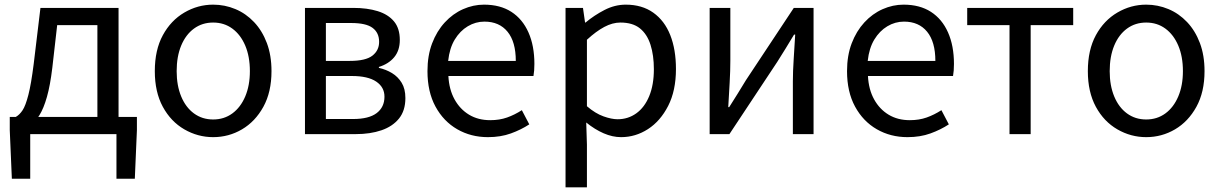

<svg xmlns="http://www.w3.org/2000/svg" viewBox="-20 -577 5254 826"><path d="M110 0V192H31L22 -17V-74H569V-17L560 192H481V0ZM399 -28V-469H226L205 -285Q196 -210 182 -160.5Q168 -111 150 -82Q132 -53 111.5 -39Q91 -25 70 -21L48 -74Q64 -83 77 -102.5Q90 -122 102 -168.5Q114 -215 125 -302L154 -543H490V-28Z M897 13Q831 13 773 -20.5Q715 -54 680.5 -117.5Q646 -181 646 -271Q646 -362 680.5 -425.5Q715 -489 773 -523Q831 -557 897 -557Q947 -557 992.5 -538Q1038 -519 1073 -482Q1108 -445 1128 -392Q1148 -339 1148 -271Q1148 -181 1113 -117.5Q1078 -54 1021 -20.5Q964 13 897 13ZM897 -63Q944 -63 979.5 -89Q1015 -115 1035 -162Q1055 -209 1055 -271Q1055 -334 1035 -381Q1015 -428 979.5 -454Q944 -480 897 -480Q850 -480 814.5 -454Q779 -428 759.5 -381Q740 -334 740 -271Q740 -209 759.5 -162Q779 -115 814.5 -89Q850 -63 897 -63Z M1292 0V-543H1500Q1560 -543 1605 -529Q1650 -515 1675 -485Q1700 -455 1700 -405Q1700 -360 1676 -331Q1652 -302 1610 -289V-285Q1641 -278 1666.5 -262.5Q1692 -247 1708 -221Q1724 -195 1724 -155Q1724 -101 1696.5 -67Q1669 -33 1621 -16.5Q1573 0 1510 0ZM1382 -315H1485Q1553 -315 1582 -337.5Q1611 -360 1611 -397Q1611 -436 1583 -457Q1555 -478 1491 -478H1382ZM1382 -65H1499Q1567 -65 1600.5 -90.5Q1634 -116 1634 -161Q1634 -202 1598.5 -226Q1563 -250 1494 -250H1382Z M2079 13Q2006 13 1947 -21Q1888 -55 1853.5 -118.5Q1819 -182 1819 -271Q1819 -338 1839 -390.5Q1859 -443 1893.5 -480.5Q1928 -518 1972 -537.5Q2016 -557 2062 -557Q2132 -557 2180 -526Q2228 -495 2253.5 -437.5Q2279 -380 2279 -302Q2279 -287 2278 -274Q2277 -261 2275 -250H1909Q1912 -192 1935.5 -149.5Q1959 -107 1998 -83.5Q2037 -60 2089 -60Q2129 -60 2161.5 -71.5Q2194 -83 2225 -103L2257 -42Q2222 -19 2178 -3Q2134 13 2079 13ZM1908 -315H2199Q2199 -397 2163.5 -440.5Q2128 -484 2064 -484Q2026 -484 1992.5 -464Q1959 -444 1936.5 -407Q1914 -370 1908 -315Z M2413 229V-543H2488L2497 -480H2499Q2536 -511 2580.5 -534Q2625 -557 2672 -557Q2742 -557 2790.5 -522.5Q2839 -488 2863.5 -426Q2888 -364 2888 -280Q2888 -187 2854.5 -121.5Q2821 -56 2767.5 -21.5Q2714 13 2652 13Q2615 13 2577 -3.5Q2539 -20 2502 -50L2505 45V229ZM2637 -64Q2682 -64 2717.5 -89.5Q2753 -115 2773 -163.5Q2793 -212 2793 -279Q2793 -339 2778.5 -384.5Q2764 -430 2733 -455Q2702 -480 2649 -480Q2615 -480 2579.5 -461Q2544 -442 2505 -406V-120Q2541 -89 2576 -76.5Q2611 -64 2637 -64Z M3033 0V-543H3122V-316Q3122 -273 3119 -220.5Q3116 -168 3113 -116H3117Q3133 -141 3153.5 -174Q3174 -207 3189 -232L3395 -543H3480V0H3391V-227Q3391 -270 3394.5 -322.5Q3398 -375 3401 -428H3396Q3381 -403 3360.5 -369.5Q3340 -336 3324 -311L3118 0Z M3884 13Q3811 13 3752 -21Q3693 -55 3658.5 -118.5Q3624 -182 3624 -271Q3624 -338 3644 -390.5Q3664 -443 3698.5 -480.5Q3733 -518 3777 -537.5Q3821 -557 3867 -557Q3937 -557 3985 -526Q4033 -495 4058.5 -437.5Q4084 -380 4084 -302Q4084 -287 4083 -274Q4082 -261 4080 -250H3714Q3717 -192 3740.5 -149.5Q3764 -107 3803 -83.5Q3842 -60 3894 -60Q3934 -60 3966.5 -71.5Q3999 -83 4030 -103L4062 -42Q4027 -19 3983 -3Q3939 13 3884 13ZM3713 -315H4004Q4004 -397 3968.5 -440.5Q3933 -484 3869 -484Q3831 -484 3797.5 -464Q3764 -444 3741.5 -407Q3719 -370 3713 -315Z M4323 0V-469H4141V-543H4597V-469H4414V0Z M4911 13Q4845 13 4787 -20.5Q4729 -54 4694.5 -117.5Q4660 -181 4660 -271Q4660 -362 4694.5 -425.5Q4729 -489 4787 -523Q4845 -557 4911 -557Q4961 -557 5006.5 -538Q5052 -519 5087 -482Q5122 -445 5142 -392Q5162 -339 5162 -271Q5162 -181 5127 -117.5Q5092 -54 5035 -20.5Q4978 13 4911 13ZM4911 -63Q4958 -63 4993.5 -89Q5029 -115 5049 -162Q5069 -209 5069 -271Q5069 -334 5049 -381Q5029 -428 4993.5 -454Q4958 -480 4911 -480Q4864 -480 4828.5 -454Q4793 -428 4773.5 -381Q4754 -334 4754 -271Q4754 -209 4773.5 -162Q4793 -115 4828.5 -89Q4864 -63 4911 -63Z"/></svg>

Font: Noto Sans TC
Style: Regular
Weight: 400
Designer: Ryoko NISHIZUKA  (kana, bopomofo & ideographs); Paul D. Hunt (Latin, Greek & Cyrillic); Sandoll Communications , Soo-you
Foundry: Adobe
Version: Version 2.004-H2;hotconv 1.0.118;makeotfexe 2.5.65603